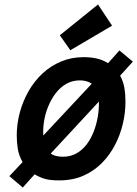

<svg xmlns="http://www.w3.org/2000/svg" viewBox="-20 -794 615 860"><path d="M82 46 22 -5 81 -68Q64 -99 59.5 -128.5Q55 -158 55 -188Q55 -240 69 -291Q83 -342 108.5 -386.5Q134 -431 170.5 -465Q207 -499 253.5 -518.5Q300 -538 355 -538Q384 -538 411 -532.5Q438 -527 464 -511L515 -568L575 -518L518 -455Q532 -430 537 -401Q542 -372 542 -338Q542 -290 530.5 -240.5Q519 -191 495.5 -145.5Q472 -100 436.5 -64Q401 -28 353.5 -7Q306 14 245 14Q207 14 184 8Q161 2 135 -13ZM262 -92Q296 -92 322.5 -107Q349 -122 368 -147Q387 -172 399.5 -204Q412 -236 418 -271Q424 -306 423 -339L207 -106Q219 -98 233 -95Q247 -92 262 -92ZM174 -187 391 -419Q369 -434 338 -434Q304 -434 277 -418.5Q250 -403 230 -377Q210 -351 196.5 -318.5Q183 -286 177.5 -252Q172 -218 174 -187ZM295 -569 248 -636 419 -774 482 -679Z"/></svg>

Font: Ubuntu Sans Mono SemiBold
Style: Italic
Weight: 600
Italic angle: -13.5°
Monospace: yes
Designer: Dalton Maag Ltd
Foundry: Dalton Maag Ltd
Version: Version 1.006